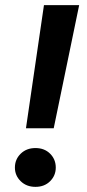

<svg xmlns="http://www.w3.org/2000/svg" viewBox="-20 -720 338 747"><path d="M81 -221 151 -700H288L189 -221ZM118 7Q83 7 60.5 -15Q38 -37 38 -68Q38 -100 60.5 -122Q83 -144 118 -144Q153 -144 175 -122Q197 -100 197 -68Q197 -37 175 -15Q153 7 118 7Z"/></svg>

Font: DeepMind Sans
Style: Bold Italic
Weight: 700
Italic angle: -10°
Designer: Jonny Pinhorn / Modifications: Colophon Foundry
Foundry: Colophon Foundry
Version: Version 1.002; ttfautohint (v1.8.2)